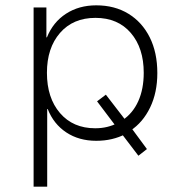

<svg xmlns="http://www.w3.org/2000/svg" viewBox="-20 -520 684 720"><path d="M106 180V-492H154V-380H156Q179 -437 227.5 -468.5Q276 -500 341 -500Q410 -500 461.5 -468.5Q513 -437 541.5 -380Q570 -323 570 -246Q570 -173 543 -117Q516 -61 469 -30L472 -41L531 39L499 64L435 -20L450 -17Q427 -5 399.5 1.5Q372 8 341 8Q276 8 228.5 -23.5Q181 -55 159 -111H157V180ZM337 -39Q361 -39 381.5 -44Q402 -49 420 -58L415 -46L344 -140L377 -165L451 -69H439Q478 -95 498.5 -140.5Q519 -186 519 -247Q519 -340 470.5 -396.5Q422 -453 338 -453Q254 -453 205 -396.5Q156 -340 156 -247Q156 -153 205 -96Q254 -39 337 -39Z"/></svg>

Font: Nunito Sans 7pt ExtraLight
Style: Regular
Weight: 250
Designer: Vernon Adams
Foundry: Vernon Adams
Version: Version 3.101;gftools[0.9.27]